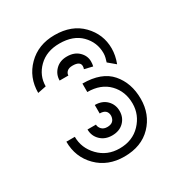

<svg xmlns="http://www.w3.org/2000/svg" viewBox="-113 -495 551 590"><g transform="rotate(-30 162.0 -200.5)"><path d="M30 -287Q30 -342 67 -379Q104 -416 162 -416Q223 -416 258.5 -379.5Q294 -343 294 -293Q294 -268 284 -242L259 -263Q261 -269 263 -277Q265 -285 265 -293Q265 -331 238 -358.5Q211 -386 162 -386Q116 -386 88 -358.5Q60 -331 60 -293ZM106 -287Q106 -309 121.5 -324.5Q137 -340 162 -340Q188 -340 203.5 -325Q219 -310 219 -290Q219 -285 218.5 -281Q218 -277 217 -273L188 -280Q190 -284 190 -290Q190 -307 163 -307Q150 -307 143.5 -301Q137 -295 137 -287ZM162 15Q104 15 67 -22Q30 -59 30 -114H60Q60 -74 89 -44Q118 -14 162 -14Q208 -14 236.5 -44Q265 -74 265 -114Q265 -157 237.5 -185.5Q210 -214 162 -214V-244Q230 -244 262 -207Q294 -170 294 -114Q294 -59 258.5 -22Q223 15 162 15ZM162 -60Q137 -60 121 -75.5Q105 -91 105 -114H135Q135 -105 142 -97.5Q149 -90 162 -90Q187 -90 189 -114Q189 -138 162 -138V-168Q188 -168 203.5 -152.5Q219 -137 219 -114Q219 -91 203.5 -75.5Q188 -60 162 -60Z"/></g></svg>

Font: Zen Tokyo Zoo
Style: Regular
Weight: 400
Designer: Yoshimichi Ohira
Foundry: A-1 Corp ZenFonts
Version: Version 1.002; ttfautohint (v1.8.3)